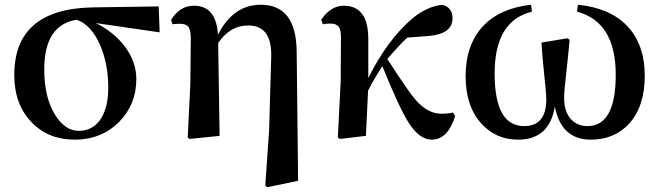

<svg xmlns="http://www.w3.org/2000/svg" viewBox="-20 -571 2770 807"><path d="M402 -69Q435 -117 435 -203Q435 -299 402 -379Q364 -467 302 -488Q166 -466 166 -280Q166 -162 211 -89Q253 -21 311 -21Q369 -21 402 -69ZM383 -474Q456 -438 503 -378Q553 -312 553 -239Q553 -132 481 -59Q406 16 294 16Q183 16 113 -57Q40 -132 40 -256Q40 -534 370 -540L647 -544L651 -435Z M1233 189 1103 216 1095 209 1111 -21 1120 -334Q1123 -464 1023 -464Q947 -464 897 -390L903 0L777 13L769 7L780 -219L782 -407Q782 -444 772 -458Q762 -471 737 -471Q712 -471 705 -469L699 -487Q735 -547 795 -547Q889 -547 896 -425Q960 -551 1076 -551Q1226 -551 1227 -352Z M1893 -83Q1862 16 1794 16Q1742 16 1696 -58Q1658 -118 1587 -293Q1552 -239 1527 -190L1518 0L1409 13L1400 7L1412 -231L1413 -407Q1414 -444 1404 -458Q1394 -472 1368 -472Q1348 -472 1337 -469L1330 -488Q1370 -547 1425 -547Q1528 -547 1528 -407V-243Q1608 -404 1714 -494Q1775 -544 1839 -551Q1882 -540 1882 -494Q1882 -429 1784 -420L1692 -413Q1651 -374 1608 -323Q1697 -185 1727 -151Q1778 -93 1835 -93Q1866 -93 1884 -98Z M2409 -551Q2541 -538 2613 -465Q2690 -387 2690 -252Q2690 -125 2625 -52Q2563 16 2463 16Q2339 16 2312 -123Q2289 16 2158 16Q2064 16 2003 -52Q1937 -125 1937 -250Q1937 -382 2010 -461Q2082 -537 2212 -551L2216 -522Q2059 -484 2059 -262Q2059 -41 2183 -41Q2276 -41 2276 -153Q2276 -182 2267 -261Q2258 -346 2256 -392L2364 -410L2374 -404Q2372 -374 2361 -273Q2351 -188 2351 -160Q2351 -103 2379 -71Q2406 -41 2449 -41Q2568 -41 2568 -257Q2568 -479 2405 -522Z"/></svg>

Font: Source Han Serif JP
Style: Bold
Weight: 700
Designer: Ryoko NISHIZUKA  (kana & ideographs); Frank Grießhammer (Latin, Greek & Cyrillic); Wenlong ZHANG  (bopomofo); Sandoll Co
Foundry: Adobe Systems Incorporated
Version: Version 1.000;PS 1;hotconv 16.6.53;makeotf.lib2.5.65590